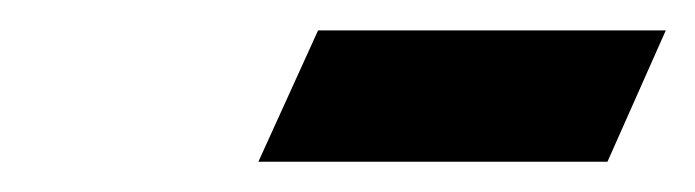

<svg xmlns="http://www.w3.org/2000/svg" viewBox="-20 -525 460 127"><path d="M150.9 -418 190.4 -504.9H420.4L381.8 -418Z"/></svg>

Font: Linux Biolinum Capitals O
Style: Italic Samll Caps
Weight: 400
Italic angle: -12°
Designer: Philipp H. Poll
Foundry: Philipp H. Poll
Version: Version 0.6.2